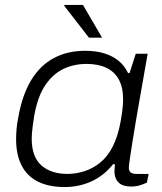

<svg xmlns="http://www.w3.org/2000/svg" viewBox="-20 -743 652 775"><path d="M241 12Q178 12 134 -9.5Q90 -31 67.5 -74.5Q45 -118 45 -181Q45 -202 47 -224Q49 -246 54 -270Q70 -361 106.5 -420.5Q143 -480 198 -509Q253 -538 324 -538Q366 -538 399.5 -528Q433 -518 457.5 -498.5Q482 -479 497 -448H503L528 -526H576L556 -412Q551 -383 543.5 -341Q536 -299 528.5 -254.5Q521 -210 514.5 -169.5Q508 -129 504 -101Q500 -73 500 -66Q500 -54 507 -47.5Q514 -41 529 -41H580L573 -6Q563 -1 546 4.5Q529 10 509 10Q477 10 460.5 -4.5Q444 -19 442 -46Q442 -53 442.5 -61.5Q443 -70 444 -79L437 -81Q400 -34 349.5 -11Q299 12 241 12ZM252 -41Q286 -41 319.5 -51.5Q353 -62 383 -85.5Q413 -109 434.5 -150.5Q456 -192 467 -253Q471 -275 473 -291Q475 -307 476 -319Q477 -331 477 -341Q477 -390 459.5 -422Q442 -454 409 -469.5Q376 -485 329 -485Q279 -485 236.5 -465Q194 -445 163 -399.5Q132 -354 118 -275Q114 -251 112 -234Q110 -217 109 -205.5Q108 -194 108 -183Q108 -110 147 -75.5Q186 -41 252 -41ZM339 -591 239 -720 240 -723H315L392 -591Z"/></svg>

Font: Archivo SemiExpanded ExtraLight
Style: Italic
Weight: 250
Width: 6
Italic angle: -10°
Designer: Hector Gatti
Foundry: Omnibus-Type
Version: Version 2.001